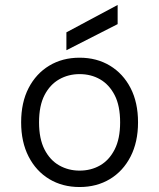

<svg xmlns="http://www.w3.org/2000/svg" viewBox="-20 -740 640 772"><path d="M300 12Q231 12 178 -20Q125 -52 95 -110.5Q65 -169 65 -248Q65 -328 95 -386Q125 -444 178 -476Q231 -508 300 -508Q369 -508 422 -476Q475 -444 505 -386Q535 -328 535 -248Q535 -169 505 -110.5Q475 -52 422 -20Q369 12 300 12ZM300 -54Q346 -54 382.5 -75Q419 -96 441 -139Q463 -182 463 -248Q463 -315 441 -357.5Q419 -400 382.5 -421Q346 -442 300 -442Q255 -442 218 -421Q181 -400 159 -357.5Q137 -315 137 -248Q137 -182 159 -139Q181 -96 218 -75Q255 -54 300 -54ZM247 -538V-610L453 -720V-643Z"/></svg>

Font: DM Mono Light
Style: Regular
Weight: 300
Designer: Colophon Foundry
Foundry: Colophon Foundry
Version: Version 1.000; ttfautohint (v1.8.2.53-6de2)